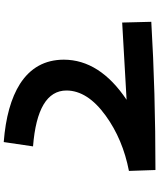

<svg xmlns="http://www.w3.org/2000/svg" viewBox="69 -881 862 1040"><g transform="rotate(90 500.0 -361.0)"><path d="M905.8 -628.4Q734.4 -595.2 606.4 -502.4Q470.7 -404.3 470.2 -290Q470.7 -132.8 772.9 -108.9L749.5 49.8Q548.8 34.2 434.6 -38.1Q303.7 -122.1 303.2 -275.4Q303.7 -470.2 520.5 -615.7Q370.1 -606.4 102.1 -591.8L98.1 -749.5Q477.5 -772 900.9 -772Z"/></g></svg>

Font: Droid Sans
Style: Regular
Weight: 400
Foundry: Ascender Corporation
Version: Version 1.00 build 114